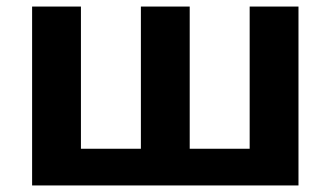

<svg xmlns="http://www.w3.org/2000/svg" viewBox="-20 -566 1009 586"><path d="M78 -546H227V-112H410V-546H559V-112H742V-546H891V0H78Z"/></svg>

Font: OpenSansMMV
Style: Bold
Weight: 700
Foundry: Ascender Corporation
Version: Version 4.001